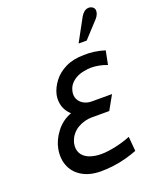

<svg xmlns="http://www.w3.org/2000/svg" viewBox="-135 -782 698 870"><g transform="rotate(-20 214.0 -347.0)"><path d="M394 -431 407 -497Q381 -505 356 -508.5Q331 -512 307 -511Q255 -511 217.5 -492.5Q180 -474 158 -444.5Q136 -415 129 -384Q125 -363 128 -344Q131 -325 140 -309.5Q149 -294 162 -283Q118 -267 89 -229.5Q60 -192 52 -150Q44 -104 59.5 -67.5Q75 -31 111.5 -10Q148 11 200 11Q230 11 261 7Q292 3 321.5 -5Q351 -13 377 -23L371 -93Q354 -86 336 -80.5Q318 -75 299.5 -71Q281 -67 263 -64.5Q245 -62 229 -62Q194 -62 169 -72.5Q144 -83 133.5 -103Q123 -123 128 -149Q133 -171 145.5 -187.5Q158 -204 175 -214Q192 -224 209.5 -228.5Q227 -233 241 -233H328L366 -301H269Q247 -301 230 -310.5Q213 -320 205 -337Q197 -354 202 -375Q206 -393 216.5 -406Q227 -419 243.5 -428.5Q260 -438 282 -442Q300 -446 317.5 -446Q335 -446 354 -442.5Q373 -439 394 -431ZM412 -645Q421 -655 425 -665.5Q429 -676 427.5 -685Q426 -694 417 -700Q407 -706 396 -704.5Q385 -703 376.5 -695.5Q368 -688 362 -678L302 -568H341Z"/></g></svg>

Font: Advent Pro Medium
Style: Italic
Weight: 500
Italic angle: -12°
Version: Version 3.000